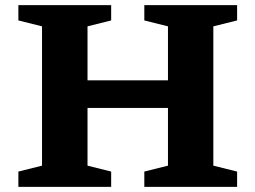

<svg xmlns="http://www.w3.org/2000/svg" viewBox="-20 -727 994 747"><path d="M320.5 -82.5 412.5 -59.5V0H51.5V-59.5L143.5 -82.5V-624.5L51.5 -647.5V-707H412.5V-647.5L320.5 -624.5V-414.5H633.5V-624.5L541.5 -647.5V-707H902.5V-647.5L810 -624.5V-82.5L902.5 -59.5V0H541.5V-59.5L633.5 -82.5V-307H320.5Z"/></svg>

Font: Newsreader Caption SemiBold
Style: Regular
Weight: 600
Designer: Hugues Gentile
Foundry: Production Type
Version: Version 1.001